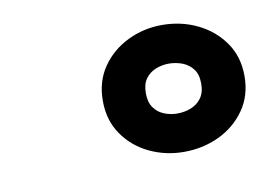

<svg xmlns="http://www.w3.org/2000/svg" viewBox="-40 -796 483 345"><g transform="rotate(-10 201.0 -624.0)"><path d="M272 -509Q238.5 -509 209.2 -523Q180 -537 162 -563Q144 -589 144 -624.5Q144 -660 162 -686Q180 -712 209.2 -726.2Q238.5 -740.5 272 -740.5Q307 -740.5 336.5 -726.2Q366 -712 384.2 -686Q402.5 -660 402.5 -624.5Q402.5 -589 384.2 -563Q366 -537 336.5 -523Q307 -509 272 -509ZM272 -579Q285 -579 296.8 -583.5Q308.5 -588 316 -598Q323.5 -608 323.5 -624.5Q323.5 -641.5 316 -651.2Q308.5 -661 296.8 -665.5Q285 -670 272 -670Q260 -670 248.5 -665.5Q237 -661 229.8 -651.2Q222.5 -641.5 222.5 -624.5Q222.5 -608 229.8 -598Q237 -588 248.5 -583.5Q260 -579 272 -579Z"/></g></svg>

Font: Epilogue Black
Style: Italic
Weight: 900
Italic angle: -12°
Designer: Tyler Finck
Foundry: Etcetera Type Co
Version: Version 2.111